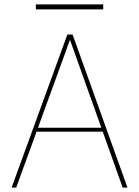

<svg xmlns="http://www.w3.org/2000/svg" viewBox="-20 -858 635 878"><path d="M33 0 288 -700H312L563 0H541L300 -676L54 0ZM132 -256 141 -274H457L466 -256ZM144 -815V-838H452V-815Z"/></svg>

Font: DM Sans 18pt Thin
Style: Regular
Weight: 250
Designer: Colophon Foundry, Jonny Pinhorn
Foundry: Colophon Foundry
Version: Version 4.004;gftools[0.9.30]